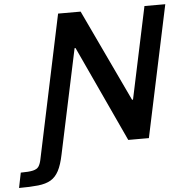

<svg xmlns="http://www.w3.org/2000/svg" viewBox="-153 -745 961 1001"><g transform="rotate(-5 327.5 -244.0)"><path d="M-94 200 -78 121Q-35 121 -14 116Q7 111 15.5 99Q24 87 29 65L188 -688H306L533 -207H538L640 -688H749L603 0H495L263 -501H258L142 45Q131 99 114.5 130Q98 161 72.5 176Q47 191 6.5 195.5Q-34 200 -94 200Z"/></g></svg>

Font: Saira Medium
Style: Italic
Weight: 500
Italic angle: -12°
Designer: Hector Gatti with collaboration of the Omnibus-Type team
Foundry: Omnibus-Type
Version: Version 1.100; ttfautohint (v1.8.3)